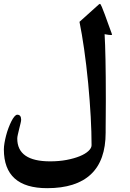

<svg xmlns="http://www.w3.org/2000/svg" viewBox="-20 -732 674 993"><path d="M556.6 -562Q559.1 -556.6 559.6 -552.7Q559.1 -550.8 553.2 -550.8Q544.4 -550.8 521 -555.2Q523.9 -506.3 525.6 -424.1Q527.3 -341.8 527.3 -222.7Q527.3 -217.8 527.3 -204.3Q527.3 -190.9 527.1 -173.3Q526.9 -155.8 526.9 -135.7Q526.9 -115.7 526.6 -97.7Q526.4 -79.6 526.4 -65.7Q526.4 -51.8 526.4 -45.9Q526.4 97.7 450.2 169.4Q374 241.2 224.1 241.2Q0 241.2 0 40.5Q0 26.4 3.2 7.6Q6.3 -11.2 11.5 -31Q16.6 -50.8 23.9 -70.1Q31.2 -89.4 38.8 -104.5Q46.4 -119.6 54.4 -129.2Q62.5 -138.7 69.3 -138.7Q89.4 -138.7 89.4 -112.3Q89.4 -106.9 86.2 -93.8Q83 -80.6 79.3 -65.7Q75.7 -50.8 72.5 -37.1Q69.3 -23.4 69.3 -15.6Q69.3 102.5 239.3 102.5Q285.6 102.5 325 95Q364.3 87.4 392.8 75.7Q421.4 64 437.5 48.8Q453.6 33.7 453.6 19Q453.6 -114.7 436 -301.8Q426.3 -400.4 415 -478.5Q403.8 -556.6 391.1 -619.1L491.2 -709Q495.1 -711.9 497.1 -711.9Q500 -711.9 506.8 -696Q513.7 -680.2 522 -657.2Q530.3 -634.3 539.6 -608.4Q548.8 -582.5 556.6 -562Z"/></svg>

Font: XB Kayhan
Style: Bold
Weight: 700
Designer: Behnam
Foundry: Irmug
Version: Version 7.300 2009